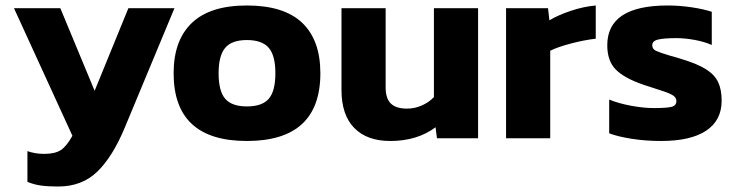

<svg xmlns="http://www.w3.org/2000/svg" viewBox="-20 -504 2682 700"><path d="M80 159V47Q108 57 141 57Q181 57 202 43Q223 29 244 -9L31 -474H200L325 -173L448 -474H616L435 -39Q391 67 335 121.5Q279 176 192 176Q155 176 129.5 172.5Q104 169 80 159Z M613 -237Q613 -357 679.5 -420.5Q746 -484 880 -484Q1015 -484 1081.5 -421Q1148 -358 1148 -237Q1148 10 880 10Q613 10 613 -237ZM984 -237Q984 -302 959.5 -330Q935 -358 880 -358Q825 -358 801 -329.5Q777 -301 777 -237Q777 -172 801 -144Q825 -116 880 -116Q936 -116 960 -144Q984 -172 984 -237Z M1225 -176V-474H1386V-185Q1386 -145 1405 -126.5Q1424 -108 1464 -108Q1492 -108 1518 -119.5Q1544 -131 1562 -150V-474H1723V0H1573L1568 -40Q1501 10 1403 10Q1318 10 1271.5 -37.5Q1225 -85 1225 -176Z M1825 -474H1978L1983 -430Q2015 -449 2061 -464.5Q2107 -480 2152 -484V-363Q2110 -358 2062 -345.5Q2014 -333 1986 -319V0H1825Z M2201 -18V-141Q2235 -127 2280.5 -118.5Q2326 -110 2364 -110Q2411 -110 2428.5 -114.5Q2446 -119 2446 -136Q2446 -150 2429 -159Q2412 -168 2369 -181L2326 -195Q2256 -219 2225 -250.5Q2194 -282 2194 -339Q2194 -484 2414 -484Q2457 -484 2501 -477.5Q2545 -471 2575 -461V-340Q2548 -352 2512.5 -358.5Q2477 -365 2446 -365Q2402 -365 2380 -360Q2358 -355 2358 -339Q2358 -325 2372 -318.5Q2386 -312 2426 -300Q2446 -295 2467 -288Q2523 -271 2554 -251.5Q2585 -232 2598 -205Q2611 -178 2611 -137Q2611 -65 2554.5 -27.5Q2498 10 2390 10Q2334 10 2283 2Q2232 -6 2201 -18Z"/></svg>

Font: Kanit SemiBold
Style: Regular
Weight: 600
Designer: Katatrad Team
Foundry: CadsonDemak
Version: Version 1.030